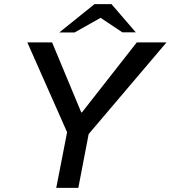

<svg xmlns="http://www.w3.org/2000/svg" viewBox="-20 -904 821 924"><path d="M250.7 0 302.9 -267.7 111.5 -700H230.7L371 -363.1H374.4L638.4 -700H781.3L406.7 -258.9L357 0ZM265.2 -747.7 434.7 -884H516.7L487.5 -831.4L338.9 -747.7ZM569 -748.4 442.6 -832.5 434.7 -884H516.7L633.5 -748.4Z"/></svg>

Font: REM Medium
Style: Italic
Weight: 500
Italic angle: -11°
Designer: Octavio Pardo
Foundry: Ashler Design
Version: Version 1.005;gftools[0.9.28]